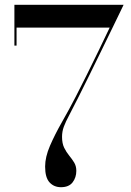

<svg xmlns="http://www.w3.org/2000/svg" viewBox="-20 -770 544 800"><path d="M168 -76Q168 -115.5 188.2 -162.5Q208.5 -209.5 238.2 -261.5Q268 -313.5 296 -368Q315.5 -405.5 340.5 -456Q365.5 -506.5 391 -559Q416.5 -611.5 437 -655H49V-580H40V-750H495Q495 -750 482.5 -724Q470 -698 449.2 -655.2Q428.5 -612.5 403.5 -561.2Q378.5 -510 353.5 -459Q328.5 -408 307.5 -366.5Q284 -319.5 268.8 -291Q253.5 -262.5 246 -242.2Q238.5 -222 238.5 -200Q238.5 -172.5 247.5 -154.2Q256.5 -136 268.2 -121.8Q280 -107.5 289 -92.8Q298 -78 298 -58Q298 -30.5 282.5 -10.2Q267 10 234 10Q205 10 186.5 -10Q168 -30 168 -76Z"/></svg>

Font: Bodoni* 24pt
Style: Regular
Weight: 400
Version: Version 2.3